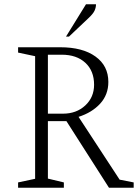

<svg xmlns="http://www.w3.org/2000/svg" viewBox="-20 -882 648 902"><path d="M65 0V-25L145 -42V-618L65 -635V-660H263Q368 -660 428.5 -616.5Q489 -573 489 -497Q489 -437 450.5 -395Q412 -353 349 -333L542 -38L608 -25V0H492L292 -313H205V-43L280 -25V0ZM270 -625H205V-348H276Q339 -348 380.5 -386.5Q422 -425 422 -484Q422 -549 381 -587Q340 -625 270 -625ZM290 -710 384 -862H431Q431 -847 424.5 -832.5Q418 -818 398 -799L304 -710Z"/></svg>

Font: Spectral SC ExtraLight
Style: Regular
Weight: 275
Designer: Jean-Baptiste Levee
Foundry: Production Type
Version: Version 2.001